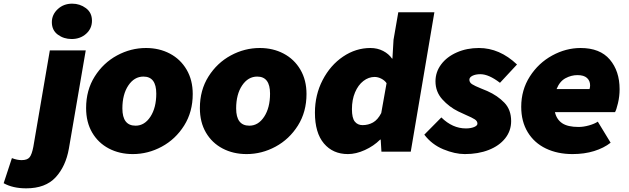

<svg xmlns="http://www.w3.org/2000/svg" viewBox="-178 -828 3431 1048"><path d="M-158 172 -113 35Q-85 46 -60 46Q-29 46 -16.5 30.5Q-4 15 4 -27L94 -553H290L198 -17Q181 80 125.5 140Q70 200 -35 200Q-108 200 -158 172ZM105 -707Q105 -748 137 -778Q169 -808 216 -808Q258 -808 291 -783.5Q324 -759 324 -715Q324 -672 292 -643.5Q260 -615 213 -615Q170 -615 137.5 -639Q105 -663 105 -707Z M292 -238Q292 -336 339 -410.5Q386 -485 461 -525.5Q536 -566 619 -566Q691 -566 749 -535.5Q807 -505 840.5 -448Q874 -391 874 -315Q874 -217 827 -142.5Q780 -68 705 -27.5Q630 13 547 13Q474 13 416 -17.5Q358 -48 325 -104.5Q292 -161 292 -238ZM675 -317Q675 -410 605 -410Q555 -410 522.5 -361.5Q490 -313 490 -236Q490 -142 562 -142Q611 -142 643 -191Q675 -240 675 -317Z M913 -238Q913 -336 960 -410.5Q1007 -485 1082 -525.5Q1157 -566 1240 -566Q1312 -566 1370 -535.5Q1428 -505 1461.5 -448Q1495 -391 1495 -315Q1495 -217 1448 -142.5Q1401 -68 1326 -27.5Q1251 13 1168 13Q1095 13 1037 -17.5Q979 -48 946 -104.5Q913 -161 913 -238ZM1296 -317Q1296 -410 1226 -410Q1176 -410 1143.5 -361.5Q1111 -313 1111 -236Q1111 -142 1183 -142Q1232 -142 1264 -191Q1296 -240 1296 -317Z M1541 -213Q1541 -310 1583 -391Q1625 -472 1694.5 -519Q1764 -566 1844 -566Q1882 -566 1913 -550Q1944 -534 1962 -508H1964L1970 -611L1996 -761H2193L2064 0H1904L1900 -66H1897Q1862 -31 1813.5 -9Q1765 13 1721 13Q1639 13 1590 -45Q1541 -103 1541 -213ZM1903 -211 1932 -374Q1922 -389 1903.5 -398.5Q1885 -408 1867 -408Q1834 -408 1805.5 -386Q1777 -364 1760 -324Q1743 -284 1743 -232Q1743 -184 1758.5 -164.5Q1774 -145 1801 -145Q1832 -145 1858 -159.5Q1884 -174 1903 -211Z M2138 -93 2231 -187Q2292 -127 2365 -127Q2391 -127 2409.5 -134.5Q2428 -142 2428 -153Q2428 -167 2413.5 -176.5Q2399 -186 2364 -201L2323 -220Q2274 -244 2236.5 -285.5Q2199 -327 2199 -384Q2199 -435 2230 -476.5Q2261 -518 2315.5 -542Q2370 -566 2436 -566Q2549 -566 2644 -476L2551 -376Q2490 -423 2444 -423Q2418 -423 2401 -414.5Q2384 -406 2384 -393Q2384 -378 2398.5 -368.5Q2413 -359 2448 -345L2482 -331Q2538 -306 2575 -267.5Q2612 -229 2612 -167Q2612 -114 2579.5 -73Q2547 -32 2489.5 -9.5Q2432 13 2359 13Q2305 13 2242 -13Q2179 -39 2138 -93Z M2667 -245Q2667 -337 2714 -410.5Q2761 -484 2836 -525Q2911 -566 2991 -566Q3097 -566 3150.5 -503Q3204 -440 3204 -341Q3204 -302 3195 -264.5Q3186 -227 3179 -216H2851Q2860 -176 2890.5 -155.5Q2921 -135 2980 -135Q3007 -135 3037 -143.5Q3067 -152 3085 -164L3155 -49Q3118 -20 3065 -3.5Q3012 13 2947 13Q2865 13 2801.5 -17.5Q2738 -48 2702.5 -106.5Q2667 -165 2667 -245ZM3040 -342Q3043 -353 3043 -362Q3043 -387 3026 -402.5Q3009 -418 2974 -418Q2940 -418 2908.5 -401Q2877 -384 2860 -342Z"/></svg>

Font: Nebula Sans Black
Style: Regular
Weight: 900
Italic angle: -9°
Designer: Paul D. Hunt for Adobe (as Source Sans)
Foundry: Nebula Entertainment & Broadcasting LLC
Version: Version 1.010